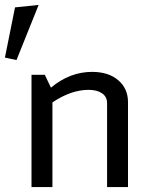

<svg xmlns="http://www.w3.org/2000/svg" viewBox="-56 -760 608 780"><path d="M464 -345V0H379V-341Q379 -367 358.5 -381Q338 -395 304 -395Q233 -395 157 -344V0H72V-456H126L151 -404Q228 -468 318 -468Q385 -468 424.5 -434Q464 -400 464 -345ZM11 -516 -36 -526 5 -730 101 -740Z"/></svg>

Font: Average Sans
Style: Regular
Weight: 400
Designer: Eduardo Rodriguez Tunni
Foundry: Eduardo Rodriguez Tunni
Version: Version 1.001